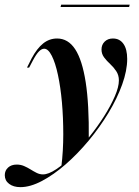

<svg xmlns="http://www.w3.org/2000/svg" viewBox="-99 -589 580 802"><path d="M-13.7 192.7Q-42.7 192.7 -60.9 179Q-79 165.3 -79 142.7Q-79 123.4 -65.3 110.9Q-51.6 98.4 -29 98.4Q-12.9 98.4 1.2 104.4Q15.3 110.5 28.2 118.5Q41.1 126.6 54 133.1Q66.9 139.5 80.6 139.5Q103.2 139.5 135.5 118.1Q167.7 96.8 203.2 61.7Q238.7 26.6 273.4 -16.5Q308.1 -59.7 335.9 -103.6Q363.7 -147.6 380.6 -186.7Q397.6 -225.8 397.6 -253.2Q397.6 -275 386.7 -291.5Q375.8 -308.1 361.3 -321.4Q346.8 -334.7 335.9 -349.2Q325 -363.7 325 -382.3Q325 -402.4 338.3 -415.3Q351.6 -428.2 372.6 -428.2Q400.8 -428.2 416.5 -406Q432.3 -383.9 432.3 -342.7Q432.3 -294.4 411.3 -235.9Q390.3 -177.4 354 -117.3Q317.7 -57.3 271.4 -1.6Q225 54 175 97.6Q125 141.1 76.2 166.9Q27.4 192.7 -13.7 192.7ZM157.3 107.3Q165.3 41.1 165.3 -28.2Q165.3 -97.6 159.7 -161.3Q154 -225 143.1 -275.8Q132.3 -326.6 117.3 -356Q102.4 -385.5 85.5 -385.5Q75 -385.5 63.7 -374.2Q52.4 -362.9 37.9 -335.5L22.6 -306.5H13.7L33.1 -345.2Q55.6 -387.1 81.5 -407.7Q107.3 -428.2 139.5 -428.2Q185.5 -428.2 214.9 -383.5Q244.4 -338.7 258.9 -246Q273.4 -153.2 271.8 -8.1Q255.6 11.3 239.1 30.2Q222.6 49.2 202.8 67.7Q183.1 86.3 157.3 107.3ZM154 -559.7 156.5 -569.4H442.7L440.3 -559.7Z"/></svg>

Font: Playfair 144pt
Style: Bold Italic
Weight: 700
Italic angle: -15.6°
Designer: Claus Eggers Sørensen
Foundry: Claus Eggers Sørensen
Version: Version 2.203